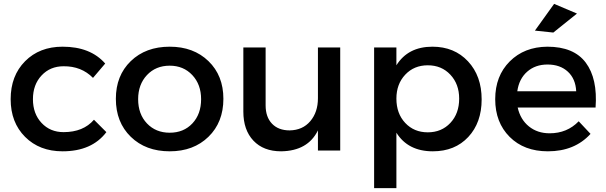

<svg xmlns="http://www.w3.org/2000/svg" viewBox="-20 -777 3129 991"><path d="M460 -375Q400 -436 308 -435Q239 -435 194.5 -387.5Q150 -340 150 -265Q150 -190 194.5 -142.5Q239 -95 308 -95Q410 -95 465 -159L529 -95Q454 4 303 4Q184 4 109.5 -70.5Q35 -145 35 -265Q35 -386 109.5 -461Q184 -536 303 -536Q447 -536 523 -449Z M856 -536Q979 -536 1056 -461.5Q1133 -387 1133 -267Q1133 -146 1056 -71Q979 4 856 4Q732 4 655 -71Q578 -146 578 -267Q578 -387 655 -461.5Q732 -536 856 -536ZM856 -438Q784 -438 738.5 -389.5Q693 -341 693 -265Q693 -188 738.5 -140Q784 -92 856 -92Q928 -92 973 -140Q1018 -188 1018 -265Q1018 -341 972.5 -389.5Q927 -438 856 -438Z M1621 -532H1736V0H1621V-104Q1569 2 1431 4Q1340 4 1288 -51Q1236 -106 1236 -201V-532H1351V-233Q1351 -173 1384 -138.5Q1417 -104 1475 -104Q1542 -105 1581.5 -151.5Q1621 -198 1621 -270Z M2212 -536Q2325 -536 2395.5 -460.5Q2466 -385 2466 -264Q2466 -144 2397 -70Q2328 4 2214 4Q2086 4 2026 -92V194H1911V-532H2026V-440Q2086 -536 2212 -536ZM2350 -268Q2350 -343 2304.5 -391.5Q2259 -440 2188 -440Q2117 -440 2071.5 -391.5Q2026 -343 2026 -268Q2026 -191 2071.5 -142.5Q2117 -94 2188 -94Q2259 -94 2304.5 -142.5Q2350 -191 2350 -268Z M2958 -707 2836 -609 2741 -619 2840 -757ZM2805 -536Q2942 -536 3003.5 -453.5Q3065 -371 3054 -222H2652Q2666 -160 2710 -124.5Q2754 -89 2817 -89Q2907 -89 2967 -151L3028 -86Q2946 4 2808 4Q2685 4 2610.5 -70.5Q2536 -145 2536 -265Q2536 -385 2611 -460Q2686 -535 2805 -536ZM2650 -306H2954Q2951 -370 2911 -407Q2871 -444 2806 -444Q2743 -444 2701 -407Q2659 -370 2650 -306Z"/></svg>

Font: Montserrat-Arabic
Style: Regular
Weight: 400
Designer: Mohamed Gaber
Foundry: Kief Type Foundry
Version: Version 5.008;PS 005.008;hotconv 1.0.88;makeotf.lib2.5.64775